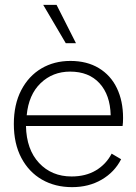

<svg xmlns="http://www.w3.org/2000/svg" viewBox="-20 -761 561 791"><path d="M277 10Q207 10 153 -21Q99 -52 68 -110.5Q37 -169 37 -250Q37 -331 67.5 -389.5Q98 -448 150.5 -479Q203 -510 270 -510Q338 -510 387 -480.5Q436 -451 461.5 -398Q487 -345 487 -275Q487 -265 486.5 -256.5Q486 -248 485 -242H87Q89 -145 141 -89.5Q193 -34 275 -34Q333 -34 375 -59Q417 -84 440 -128L479 -105Q452 -52 399 -21Q346 10 277 10ZM90 -286H436Q434 -370 390 -418Q346 -466 269 -466Q197 -466 147.5 -418.5Q98 -371 90 -286ZM213 -741 293 -583H251L158 -741Z"/></svg>

Font: Prodigy Sans Light
Style: Regular
Weight: 300
Designer: Wei Huang
Foundry: Wei Huang
Version: Version 1.003; ttfautohint (v1.8.3)